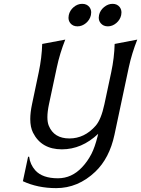

<svg xmlns="http://www.w3.org/2000/svg" viewBox="-20 -761 728 991"><path d="M597.7 -724.6Q606.9 -712.4 606.9 -696.8Q606.9 -690.4 605.5 -683.1Q600.1 -658.7 580.1 -641.8Q560.1 -625 536.6 -625Q513.2 -625 499.5 -641.6Q489.7 -653.8 489.7 -669.9Q489.7 -676.3 491.2 -683.1Q496.6 -707.5 517.1 -724.4Q537.6 -741.2 561 -741.2Q584.5 -741.2 597.7 -724.6ZM441.4 -724.6Q450.7 -712.4 450.7 -696.8Q450.7 -690.4 449.2 -683.1Q443.8 -658.7 423.8 -641.8Q403.8 -625 379.9 -625Q356 -625 342.8 -641.6Q333.5 -653.8 333.5 -669.4Q333.5 -675.8 335 -683.1Q340.3 -707.5 360.4 -724.4Q380.4 -741.2 404.3 -741.2Q428.2 -741.2 441.4 -724.6ZM299.3 9.8Q193.8 9.8 150.4 -76.2Q136.2 -104.5 136.2 -146.5Q136.2 -180.7 145.5 -224.1L180.2 -389.2Q195.8 -463.4 197.8 -534.2L316.9 -556.6Q288.6 -485.4 273.4 -413.6L232.9 -223.6Q224.6 -184.6 224.6 -156.2Q224.6 -129.4 231.9 -111.8Q258.8 -46.4 338.4 -46.4Q416 -46.4 473.6 -111.8Q502 -144 519 -223.6L554.2 -388.7Q569.8 -461.9 571.8 -534.2L688.5 -556.6Q660.2 -484.9 645 -414.6L570.8 -65.4Q544.9 55.7 471.7 125.5Q382.8 210 270 210Q174.8 210 98.1 174.3L125 47.9H130.4Q135.3 87.9 162.1 118.2Q199.2 159.2 278.8 159.2Q350.1 159.2 403.3 102.5Q431.6 72.8 452.1 33.2Q469.7 -1.5 483.4 -56.2L486.8 -70.3Q401.9 9.8 299.3 9.8Z"/></svg>

Font: Classica
Style: Book Oblique
Weight: 400
Italic angle: -12°
Designer: Wojciech Kalinowski "wmk69" (wmk69@o2.pl)
Foundry: Wojciech Kalinowski "wmk69" (wmk69@o2.pl)
Version: Version 2.1.1; 2021-05-14